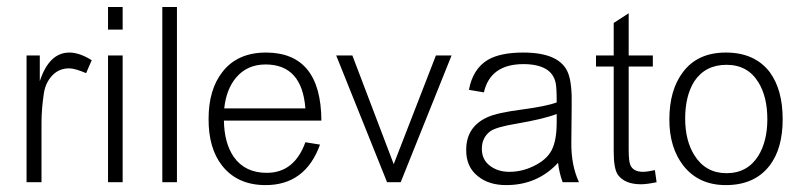

<svg xmlns="http://www.w3.org/2000/svg" viewBox="-20 -623 2300 551"><path d="M243.2 -450.2 227.1 -413.1Q193.8 -427.2 178.2 -426.8Q149.4 -426.8 130.1 -406.5Q110.8 -386.2 106 -356Q99.1 -310.1 99.1 -271V-100.1H56.2V-463.9H94.2V-390.1Q121.1 -472.2 179.2 -472.2Q208 -472.2 243.2 -450.2Z M332 -538.1H290V-603H332ZM332 -100.1H290V-463.9H332Z M487.8 -100.1H445.8V-603H487.8Z M902.3 -276.9H622.6Q623.5 -211.9 651.4 -171.9Q683.6 -127 745.6 -127Q824.7 -127 856.4 -214.8L898.4 -208Q856.4 -91.8 742.2 -91.8Q661.1 -91.8 617.2 -147.9Q578.1 -197.8 578.6 -282.2Q578.6 -366.2 618.7 -417Q661.6 -472.2 743.7 -472.2Q901.4 -471.7 902.3 -276.9ZM856.4 -312Q846.7 -438 742.2 -438Q689 -438 657.2 -399.9Q629.4 -366.7 623.5 -312Z M1275.9 -463.9 1129.9 -100.1H1090.8L944.8 -463.9H991.2L1109.9 -151.9L1231 -463.9Z M1641.6 -100.1H1594.7Q1585 -126 1581.5 -155.8Q1522.5 -91.8 1432.6 -91.8Q1382.8 -91.8 1351.6 -117.2Q1317.4 -144 1317.9 -192.9Q1317.9 -259.8 1379.9 -287.1Q1406.7 -299.3 1477.3 -308.6Q1547.9 -317.9 1577.6 -329.1Q1577.6 -372.1 1574.7 -384.8Q1568.8 -412.6 1545.2 -425.8Q1521.5 -439 1482.4 -439Q1387.2 -439 1368.7 -357.9L1325.7 -365.2Q1336.9 -425.3 1379.9 -451.2Q1416 -472.2 1481.4 -472.2Q1588.4 -472.2 1610.8 -412.1Q1622.1 -382.3 1620.6 -317.9L1619.6 -214.8Q1618.7 -148.9 1641.6 -100.1ZM1577.6 -272V-295.9Q1541.5 -281.7 1462.4 -268.1Q1403.3 -258.3 1386.7 -246.1Q1362.8 -228 1362.8 -195.8Q1362.8 -165 1385.7 -147.5Q1408.7 -129.9 1441.4 -129.9Q1477.5 -129.9 1510.7 -146Q1548.8 -164.1 1563.2 -192.1Q1577.6 -220.2 1577.6 -272Z M1864.3 -100.1Q1836.4 -94.2 1819.3 -94.2Q1773.4 -94.2 1753.4 -121.1Q1741.2 -138.2 1741.2 -188V-432.1H1690.4V-463.9H1741.2V-557.1L1784.2 -585V-463.9H1853.5V-432.1H1784.2V-192.9Q1784.2 -160.6 1789.1 -148.9Q1797.9 -129.9 1825.2 -129.9Q1837.4 -129.9 1859.4 -134.8Z M2226.1 -280.8Q2226.1 -195.8 2188 -147Q2145 -91.8 2063 -91.8Q1984.9 -91.8 1940.9 -147.9Q1900.9 -199.7 1900.9 -279.8Q1900.9 -364.7 1939.9 -416Q1981.9 -472.2 2063 -472.2Q2146 -472.2 2189 -416Q2226.1 -365.7 2226.1 -280.8ZM2182.1 -280.8Q2182.1 -345.7 2156.2 -387.2Q2125.5 -437 2064.9 -437Q2003.9 -437 1972.2 -389.2Q1946.3 -347.2 1946.3 -283.2Q1946.3 -219.2 1973.1 -176.8Q2005.4 -126 2064.9 -126Q2125 -126 2156.2 -175.8Q2182.1 -217.8 2182.1 -280.8Z"/></svg>

Font: Kikakui Sans Pro
Style: Regular
Weight: 400
Version: 0.2